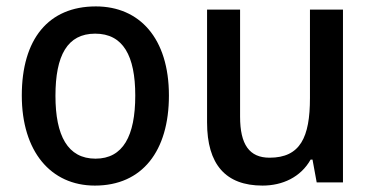

<svg xmlns="http://www.w3.org/2000/svg" viewBox="-20 -569 1164 599"><path d="M507 -271C507 -450 415 -549 279 -549C131 -549 48 -447 48 -271C48 -97 138 10 276 10C424 10 507 -98 507 -271ZM153 -270C153 -396 190 -464 277 -464C364 -464 402 -395 402 -271C402 -145 364 -74 278 -74C191 -74 153 -146 153 -270Z M1050 -539H947V-263C947 -141 917 -77 821 -77C758 -77 729 -118 729 -205V-539H626V-187C626 -56 684 10 799 10C861 10 918 -16 949 -71H955L968 0H1050Z"/></svg>

Font: Noto Sans Thai Looped SemiCondensed Medium
Style: Regular
Weight: 500
Width: 4
Designer: Sasikarn Vongin, Ben Mitchell
Foundry: The Fontpad Ltd
Version: Version 1.001